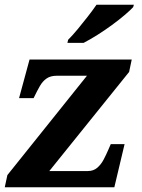

<svg xmlns="http://www.w3.org/2000/svg" viewBox="-20 -786 598 806"><path d="M0 0 11 -51 345 -468H218Q192 -468 175.5 -456.5Q159 -445 147.5 -425Q136 -405 123 -378L121 -374H60L104 -536H533L522 -484L187 -68H349Q372 -68 388 -81.5Q404 -95 415 -116Q426 -137 435 -158L445 -181H503L460 0ZM263 -606 266 -619Q285 -638 306.5 -664Q328 -690 349 -717Q370 -744 385 -766H542L539 -756Q527 -743 503.5 -723Q480 -703 450 -681Q420 -659 389 -639.5Q358 -620 331 -606Z"/></svg>

Font: Noto Serif
Style: Italic
Weight: 400
Italic angle: -12°
Designer: Monotype Design Team
Foundry: Monotype Imaging Inc.
Version: Version 2.013